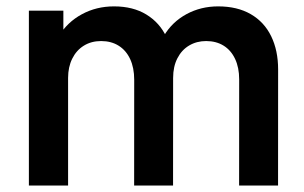

<svg xmlns="http://www.w3.org/2000/svg" viewBox="-20 -573 939 593"><path d="M718.7 -327.8Q718.7 -364.3 706.1 -391Q693.5 -417.8 670.6 -432Q647.7 -446.2 616.7 -446.2Q587.4 -446.2 564.3 -432.5Q541.2 -418.9 528 -393.2Q514.7 -367.6 514.7 -332.3L461 -364Q460.6 -419.2 486.1 -462.2Q511.6 -505.2 555.9 -529.3Q600.2 -553.3 653.8 -553.3Q712.8 -553.3 754.4 -529.3Q796.1 -505.2 817.5 -461.2Q839 -417.1 839 -358.3L838.8 0H718.5ZM69.2 0V-540H175.7V-372.5H190.3V0ZM394.5 -326.7Q394.5 -363.5 382 -390.5Q369.5 -417.4 346.5 -431.8Q323.6 -446.2 292.2 -446.2Q261.9 -446.2 238.9 -431.9Q215.8 -417.6 203.1 -391.8Q190.3 -366.1 190.3 -332.3L136.7 -368.3Q136.7 -420.2 162.5 -462.5Q188.2 -504.8 232.9 -529Q277.6 -553.3 332.2 -553.3Q390.9 -553.3 432.1 -528.1Q473.3 -502.9 494 -458.8Q514.7 -414.7 514.7 -357.8L514.5 0H394.3Z"/></svg>

Font: Manrope
Style: Regular
Weight: 400
Designer: Mikhail Sharanda
Foundry: Mikhail Sharanda
Version: Version 4.503